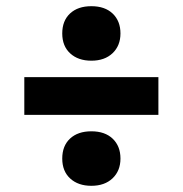

<svg xmlns="http://www.w3.org/2000/svg" viewBox="-20 -690 590 620"><path d="M58.5 -319V-441H491.5V-319ZM275 -90Q232.5 -90 206.8 -113.5Q181 -137 181 -178Q181 -219 206.2 -242.5Q231.5 -266 275 -266Q319 -266 344 -242Q369 -218 369 -178Q369 -138.5 343.5 -114.2Q318 -90 275 -90ZM275 -494Q232.5 -494 206.8 -517.5Q181 -541 181 -582Q181 -623 206.2 -646.5Q231.5 -670 275 -670Q319 -670 344 -646Q369 -622 369 -582Q369 -542.5 343.5 -518.2Q318 -494 275 -494Z"/></svg>

Font: Encode Sans SC Condensed Thin
Style: Bold
Weight: 700
Version: Version 3.002